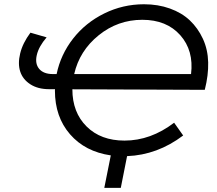

<svg xmlns="http://www.w3.org/2000/svg" viewBox="-20 -727 1020 902"><path d="M840.5 -90.5Q719.5 1 577 6.5L547.5 155.5H470L500.5 3Q380 -14.5 309 -96.2Q238 -178 238 -301.5Q238 -306 238.5 -308H211Q158 -308 122.5 -331Q87 -354 75 -390.8Q63 -427.5 74.8 -476Q86.5 -524.5 123 -573.5L199 -551.5Q162 -508.5 152.8 -468.2Q143.5 -428 164 -403.5Q184.5 -379 229 -379H246Q265 -471 323.5 -545.8Q382 -620.5 469.8 -663.8Q557.5 -707 656.5 -707Q722.5 -707 778.2 -687Q834 -667 872 -631Q910 -595 933.2 -544.8Q956.5 -494.5 958 -434Q959.5 -373.5 942 -305L320 -307.5Q320 -199 386.8 -132.8Q453.5 -66.5 565 -66.5Q688 -66.5 798 -150.5ZM648.5 -634Q533.5 -634 443.5 -561.2Q353.5 -488.5 328.5 -379H877.5Q891 -489.5 826.8 -561.8Q762.5 -634 648.5 -634Z"/></svg>

Font: Argentum Sans Light
Style: Italic
Weight: 300
Italic angle: -11.3°
Designer: Julieta Ulanovsky (font), Owen Earl (portions from Jones font), Cristiano Sobral (main changes and remaster)
Foundry: Julieta Ulanovsky (font), Owen Earl (portions from Jones font), Cristiano Sobral (main changes and remaster)
Version: Version 3.127